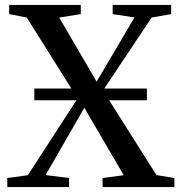

<svg xmlns="http://www.w3.org/2000/svg" viewBox="-20 -763 740 783"><path d="M93.5 -48.5 296.5 -361.5 89 -691.5 17.5 -705.5V-743H309.5V-705.5L221.5 -691.5L374 -430L528.5 -692L439.5 -705.5V-743H678V-705.5L598.5 -691.5L400 -394L618 -49L691 -37L691.5 0H398.5L398 -37L484.5 -48.5L324 -323.5L166 -49L261.5 -37V0H10L9.5 -37ZM579 -402V-354H120V-402Z"/></svg>

Font: Merriweather 72pt Medium
Style: Regular
Weight: 500
Version: Version 2.100